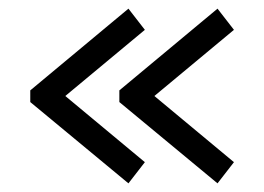

<svg xmlns="http://www.w3.org/2000/svg" viewBox="-20 -545 611 444"><path d="M50 -309V-336L277 -525L315 -476L131 -323L315 -170L277 -121ZM256 -309V-336L483 -525L521 -476L337 -323L521 -170L483 -121Z"/></svg>

Font: Prompt Light
Style: Regular
Weight: 300
Designer: Katatrad Team
Foundry: CadsonDemak
Version: Version 1.001